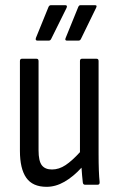

<svg xmlns="http://www.w3.org/2000/svg" viewBox="-20 -714 458 742"><path d="M160 8Q106 8 81.5 -27Q57 -62 57 -131V-478Q57 -487 65 -487H121Q129 -487 129 -478V-133Q129 -92 141.5 -75.5Q154 -59 181 -59Q208 -59 233.5 -76Q259 -93 289 -126V-478Q289 -487 297 -487H353Q361 -487 361 -478V-121Q361 -83 362 -56Q363 -29 365 -11Q366 0 357 0H309Q301 0 300 -9Q297 -35 295 -66Q263 -31 229 -11.5Q195 8 160 8ZM125 -557Q115 -557 119 -568L167 -686Q170 -694 177 -694H232Q242 -694 237 -683L178 -564Q175 -557 168 -557ZM239 -557Q229 -557 234 -568L282 -686Q285 -694 291 -694H347Q357 -694 351 -683L293 -564Q290 -557 283 -557Z"/></svg>

Font: Sofia Sans Cond
Style: Regular
Weight: 400
Width: 3
Designer: Botio Nikoltchev, Ani Petrova
Foundry: lettersoup
Version: Version 4.100; ttfautohint (v1.8.3)